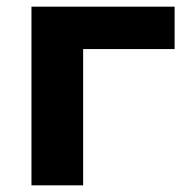

<svg xmlns="http://www.w3.org/2000/svg" viewBox="-20 -558 554 578"><path d="M74.7 0V-537.9H505.7V-410.2H195.2L230.3 -444.3V0Z"/></svg>

Font: Montserrat Alternates Thin
Style: Regular
Weight: 100
Designer: Julieta Ulanovsky
Foundry: Julieta Ulanovsky
Version: Version 9.000